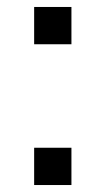

<svg xmlns="http://www.w3.org/2000/svg" viewBox="-20 -531 302 551"><path d="M78 0V-107H185V0ZM78 -404V-511H185V-404Z"/></svg>

Font: Chivo Medium
Style: Regular
Weight: 400
Version: Version 2.002